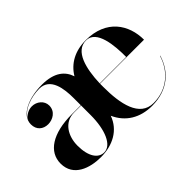

<svg xmlns="http://www.w3.org/2000/svg" viewBox="-76 -723 986 986"><g transform="rotate(-45 417.5 -230.0)"><path d="M77.5 -363.5C77.5 -324 104.5 -301 141.5 -301C174 -301 213 -322 213 -365.5C213 -400.5 181.5 -426 146.5 -426C123 -426 96 -413.5 84.5 -390C104 -439 178 -463 237.5 -463C317.5 -463 328.5 -371.5 328.5 -304.5V-252H264C122 -252 43 -197.5 43 -113.5C43 -19.5 134 10 213 10C299.5 10 371.5 -28 399 -105C432 -31 498 9.5 585.5 9.5C701.5 9.5 771 -56.5 797 -143.5H795C770 -60 701 4.5 601 4.5C499.5 4.5 476.5 -114 476.5 -235.5C476.5 -244 476.5 -252 476.5 -260.5H796C796 -369.5 731.5 -470.5 582.5 -470.5C505 -470.5 445.5 -438.5 410.5 -380C394 -430 353 -468 260.5 -468C168 -468 77.5 -432 77.5 -363.5ZM668.5 -262.5H476.5C480 -367.5 505 -468.5 582.5 -468.5C659 -468.5 669 -345.5 668.5 -262.5ZM242.5 4.5C199.5 4.5 169.5 -38.5 169.5 -117C169.5 -185 205.5 -250 277.5 -250H328.5V-180.5C328.5 -73.5 295 4.5 242.5 4.5Z"/></g></svg>

Font: Bodoni* 96pt Medium
Style: Regular
Weight: 500
Version: Version 2.3